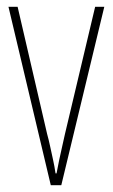

<svg xmlns="http://www.w3.org/2000/svg" viewBox="-20 -547 333 567"><path d="M130 0 5 -527H32L119 -152Q124 -134 128 -115Q132 -96 136.5 -76Q141 -56 144 -35H147Q151 -56 155 -75.5Q159 -95 163.5 -114Q168 -133 172 -152L261 -527H288L161 0Z"/></svg>

Font: Noto Sans Khmer ExtraCondensed Thin
Style: Regular
Weight: 250
Width: 2
Designer: Danh Hong and the Monotype Design Team
Foundry: Monotype Imaging Inc.
Version: Version 2.004